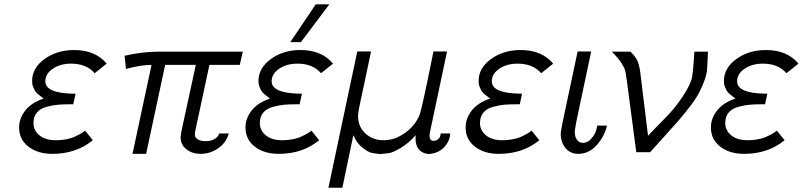

<svg xmlns="http://www.w3.org/2000/svg" viewBox="-20 -715 3771 902"><path d="M69.8 -116.2Q69.8 -159.2 98.9 -196Q127.9 -232.9 185.1 -252Q184.1 -252.9 178.5 -257.1Q172.9 -261.2 170.9 -262.7Q168.9 -264.2 163.6 -268.6Q158.2 -272.9 155 -275.9Q151.9 -278.8 147.5 -284.4Q143.1 -290 141.1 -294.9Q139.2 -299.8 136 -306.4Q132.8 -313 131.8 -320.1Q130.9 -327.1 130.9 -335Q130.9 -395 189 -437.5Q247.1 -480 328.1 -480Q428.2 -480 481 -416L424.8 -371.1Q385.7 -416 314 -416Q263.2 -416 228 -392.1Q192.9 -368.2 192.9 -333Q192.9 -276.9 326.2 -274.9Q332 -274.9 335 -274.9L324.2 -225.1H309.1Q275.9 -225.1 252.4 -223.1Q229 -221.2 199 -213.1Q168.9 -205.1 153.1 -186Q137.2 -167 137.2 -137.2Q137.2 -102.1 165.5 -79.1Q193.8 -56.2 241.2 -56.2Q258.3 -56.2 274.2 -58.1Q290 -60.1 303.5 -63.5Q316.9 -66.9 326.9 -71Q336.9 -75.2 346.9 -80.6Q356.9 -85.9 361.6 -88.4Q366.2 -90.8 373 -96.2L379.9 -101.1L416 -56.2Q337.9 7.8 226.1 7.8Q157.2 7.8 113.5 -26.1Q69.8 -60.1 69.8 -116.2Z M565.4 -453.1Q649.4 -472.2 721.7 -472.2H1120.6L1106.4 -410.2H963.9L896.5 -96.2Q895.5 -90.3 895.5 -82Q895.5 -67.9 909.7 -59.8Q923.8 -51.8 945.8 -51.8Q969.7 -51.8 985.6 -60.8Q1001.5 -69.8 1005.9 -79.1L1009.8 -87.9H1054.7Q1042.5 -43.9 1004.6 -18.1Q966.8 7.8 922.9 7.8Q882.8 7.8 855.7 -13.7Q828.6 -35.2 828.6 -69.8Q828.6 -77.6 833.5 -104L899.9 -410.2H755.9L666.5 7.8H602.5L691.9 -410.2Q641.1 -410.2 571.8 -391.1Z M1133.3 -116.2Q1133.3 -159.2 1162.4 -196Q1191.4 -232.9 1248.5 -252Q1247.6 -252.9 1241.9 -257.1Q1236.3 -261.2 1234.4 -262.7Q1232.4 -264.2 1227.1 -268.6Q1221.7 -272.9 1218.5 -275.9Q1215.3 -278.8 1210.9 -284.4Q1206.5 -290 1204.6 -294.9Q1202.6 -299.8 1199.5 -306.4Q1196.3 -313 1195.3 -320.1Q1194.3 -327.1 1194.3 -335Q1194.3 -395 1252.4 -437.5Q1310.5 -480 1391.6 -480Q1491.7 -480 1544.4 -416L1488.3 -371.1Q1449.2 -416 1377.4 -416Q1326.7 -416 1291.5 -392.1Q1256.3 -368.2 1256.3 -333Q1256.3 -276.9 1389.6 -274.9Q1395.5 -274.9 1398.4 -274.9L1387.7 -225.1H1372.6Q1339.4 -225.1 1315.9 -223.1Q1292.5 -221.2 1262.5 -213.1Q1232.4 -205.1 1216.6 -186Q1200.7 -167 1200.7 -137.2Q1200.7 -102.1 1229 -79.1Q1257.3 -56.2 1304.7 -56.2Q1321.8 -56.2 1337.6 -58.1Q1353.5 -60.1 1366.9 -63.5Q1380.4 -66.9 1390.4 -71Q1400.4 -75.2 1410.4 -80.6Q1420.4 -85.9 1425 -88.4Q1429.7 -90.8 1436.5 -96.2L1443.4 -101.1L1479.5 -56.2Q1401.4 7.8 1289.6 7.8Q1220.7 7.8 1177 -26.1Q1133.3 -60.1 1133.3 -116.2ZM1343.8 -517.1 1463.4 -694.8H1527.3L1393.6 -517.1Z M1522.9 167 1658.2 -472.2 1659.2 -473.1H1723.1Q1709 -403.3 1691.7 -324.2Q1674.3 -245.1 1668.2 -214.1Q1662.1 -183.1 1662.1 -169.9Q1662.1 -120.1 1696.5 -88.1Q1731 -56.2 1781.2 -56.2Q1836.4 -56.2 1884.3 -91.6Q1932.1 -127 1951.2 -175.8Q1963.4 -208 2016.1 -472.2V-473.1H2080.1L1999 -89.8Q1998 -85 1998 -77.1Q1998 -53.2 2017.1 -53.2Q2029.3 -53.2 2039.3 -62Q2049.3 -70.8 2050.3 -87.9H2095.2Q2093.3 -51.8 2066.7 -23.4Q2040 4.9 1994.1 8.8Q1932.1 2 1932.1 -65.9Q1932.1 -67.9 1932.6 -72.5Q1933.1 -77.1 1933.1 -80.1Q1898.9 -41 1861.6 -19.5Q1824.2 2 1808.1 4.4Q1792 6.8 1767.1 8.8Q1744.1 6.8 1727.1 3.4Q1710 0 1683.1 -21Q1656.2 -42 1640.1 -80.1L1588.4 167Z M2167.5 -116.2Q2167.5 -159.2 2196.5 -196Q2225.6 -232.9 2282.7 -252Q2281.7 -252.9 2276.1 -257.1Q2270.5 -261.2 2268.6 -262.7Q2266.6 -264.2 2261.2 -268.6Q2255.9 -272.9 2252.7 -275.9Q2249.5 -278.8 2245.1 -284.4Q2240.7 -290 2238.8 -294.9Q2236.8 -299.8 2233.6 -306.4Q2230.5 -313 2229.5 -320.1Q2228.5 -327.1 2228.5 -335Q2228.5 -395 2286.6 -437.5Q2344.7 -480 2425.8 -480Q2525.9 -480 2578.6 -416L2522.5 -371.1Q2483.4 -416 2411.6 -416Q2360.8 -416 2325.7 -392.1Q2290.5 -368.2 2290.5 -333Q2290.5 -276.9 2423.8 -274.9Q2429.7 -274.9 2432.6 -274.9L2421.9 -225.1H2406.7Q2373.5 -225.1 2350.1 -223.1Q2326.7 -221.2 2296.6 -213.1Q2266.6 -205.1 2250.7 -186Q2234.9 -167 2234.9 -137.2Q2234.9 -102.1 2263.2 -79.1Q2291.5 -56.2 2338.9 -56.2Q2356 -56.2 2371.8 -58.1Q2387.7 -60.1 2401.1 -63.5Q2414.6 -66.9 2424.6 -71Q2434.6 -75.2 2444.6 -80.6Q2454.6 -85.9 2459.2 -88.4Q2463.9 -90.8 2470.7 -96.2L2477.5 -101.1L2513.7 -56.2Q2435.5 7.8 2323.7 7.8Q2254.9 7.8 2211.2 -26.1Q2167.5 -60.1 2167.5 -116.2Z M2614.3 -86.9Q2614.3 -95.7 2622.6 -138.2L2693.4 -472.2V-473.1H2757.3L2687.5 -143.1Q2680.7 -106 2680.2 -95.2Q2680.2 -72.3 2690.7 -58.1Q2701.2 -43.9 2718.3 -43.9Q2741.2 -43.9 2758.3 -64Q2775.4 -84 2781.2 -104L2786.1 -125H2831.5Q2820.3 -74.2 2783.2 -33.2Q2746.1 7.8 2697.3 7.8Q2659.2 7.8 2636.7 -19.5Q2614.3 -46.9 2614.3 -86.9Z M2854.5 -472.2H2942.4Q2943.4 -470.2 2949 -464.6Q2954.6 -459 2956.1 -457.5Q2957.5 -456.1 2961.4 -450.4Q2965.3 -444.8 2966.8 -442.9Q2968.3 -440.9 2971.4 -435.5Q2974.6 -430.2 2976.1 -426Q2977.5 -421.9 2979.5 -416Q2981.4 -410.2 2982.9 -403.6Q2984.4 -397 2985.8 -388.9Q2987.3 -380.9 2988.3 -372.1L3024.4 -77.1Q3034.2 -88.4 3077.4 -132.1Q3120.6 -175.8 3141.1 -199.5Q3161.6 -223.1 3189 -264.2Q3216.3 -305.2 3228.5 -340.8Q3235.4 -361.8 3242.2 -472.2H3306.2Q3305.2 -456.1 3304.2 -435.1Q3303.2 -414.1 3302.7 -407Q3302.2 -399.9 3301.8 -389.4Q3301.3 -378.9 3299.8 -373.5Q3298.3 -368.2 3296.9 -361.6Q3295.4 -355 3292.5 -345.2Q3281.2 -312 3264.4 -280Q3247.6 -248 3218.5 -210.9Q3189.5 -173.8 3168.9 -149.9Q3148.4 -126 3102.3 -75.4Q3056.2 -24.9 3034.2 0H2969.2L2925.3 -333Q2920.4 -370.1 2917 -383.1Q2913.6 -396 2899.4 -418.7Q2885.3 -441.4 2854.5 -472.2Z M3319.8 -116.2Q3319.8 -159.2 3348.9 -196Q3377.9 -232.9 3435.1 -252Q3434.1 -252.9 3428.5 -257.1Q3422.9 -261.2 3420.9 -262.7Q3418.9 -264.2 3413.6 -268.6Q3408.2 -272.9 3405 -275.9Q3401.9 -278.8 3397.5 -284.4Q3393.1 -290 3391.1 -294.9Q3389.2 -299.8 3386 -306.4Q3382.8 -313 3381.8 -320.1Q3380.9 -327.1 3380.9 -335Q3380.9 -395 3439 -437.5Q3497.1 -480 3578.1 -480Q3678.2 -480 3731 -416L3674.8 -371.1Q3635.7 -416 3564 -416Q3513.2 -416 3478 -392.1Q3442.9 -368.2 3442.9 -333Q3442.9 -276.9 3576.2 -274.9Q3582 -274.9 3585 -274.9L3574.2 -225.1H3559.1Q3525.9 -225.1 3502.4 -223.1Q3479 -221.2 3449 -213.1Q3418.9 -205.1 3403.1 -186Q3387.2 -167 3387.2 -137.2Q3387.2 -102.1 3415.5 -79.1Q3443.8 -56.2 3491.2 -56.2Q3508.3 -56.2 3524.2 -58.1Q3540 -60.1 3553.5 -63.5Q3566.9 -66.9 3576.9 -71Q3586.9 -75.2 3596.9 -80.6Q3606.9 -85.9 3611.6 -88.4Q3616.2 -90.8 3623 -96.2L3629.9 -101.1L3666 -56.2Q3587.9 7.8 3476.1 7.8Q3407.2 7.8 3363.5 -26.1Q3319.8 -60.1 3319.8 -116.2Z"/></svg>

Font: CMU Bright
Style: Oblique
Weight: 500
Italic angle: -12°
Version: Version 0.7.0